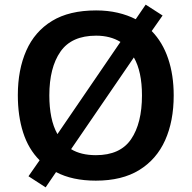

<svg xmlns="http://www.w3.org/2000/svg" viewBox="-20 -770 827 829"><path d="M730 -358Q730 -247 693 -164.5Q656 -82 581.5 -36Q507 10 394 10Q292 10 222 -27L177 39L103 -9L151 -78Q103 -126 80 -197.5Q57 -269 57 -359Q57 -469 93.5 -551.5Q130 -634 204.5 -679.5Q279 -725 395 -725Q445 -725 488 -715Q531 -705 566 -687L609 -750L682 -703L635 -636Q682 -588 706 -517Q730 -446 730 -358ZM193 -358Q193 -307 201.5 -265Q210 -223 228 -191L500 -589Q456 -616 395 -616Q289 -616 241 -547Q193 -478 193 -358ZM593 -358Q593 -461 558 -522L287 -126Q308 -113 335 -106.5Q362 -100 394 -100Q499 -100 546 -169Q593 -238 593 -358Z"/></svg>

Font: Noto Sans Lao Looped SemiBold
Style: Regular
Weight: 600
Designer: Mark Frömberg, Ben Mitchell
Foundry: The Fontpad Ltd
Version: Version 1.002; ttfautohint (v1.8.4.7-5d5b)